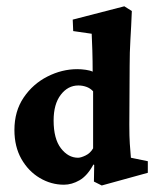

<svg xmlns="http://www.w3.org/2000/svg" viewBox="-20 -567 486 598"><path d="M296.9 10.7 272.5 -1.5 273.4 -53.2 271 -54.7Q252 -19.5 227.8 -5.6Q203.6 8.3 179.2 8.3Q139.2 8.3 103.8 -12.7Q68.4 -33.7 46.6 -72Q24.9 -110.4 24.9 -162.1Q24.9 -220.7 53.7 -263.2Q82.5 -305.7 127.7 -328.6Q172.9 -351.6 220.7 -351.6Q233.4 -351.6 247.1 -349.6Q260.7 -347.7 268.6 -343.8Q268.6 -376 267.6 -409.9Q266.6 -443.8 265.6 -461.9L208 -470.2L206.5 -505.9L367.2 -547.4L390.6 -532.7Q388.7 -483.9 386.2 -444.1Q383.8 -404.3 383.8 -360.8L382.8 -178.2Q382.8 -141.1 384.3 -119.4Q385.7 -97.7 387.7 -75.7L440.4 -64.9V-28.8ZM223.1 -75.7Q231.9 -75.7 246.6 -82.8Q261.2 -89.8 270 -105V-282.7Q260.7 -292.5 248.8 -296.6Q236.8 -300.8 224.1 -300.8Q191.4 -300.8 169.2 -271.7Q147 -242.7 147 -191.9Q147 -134.8 169.7 -105.2Q192.4 -75.7 223.1 -75.7Z"/></svg>

Font: Lateef ExtraBold
Style: Regular
Weight: 800
Designer: SIL International
Foundry: SIL International
Version: Version 4.200